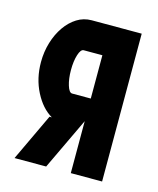

<svg xmlns="http://www.w3.org/2000/svg" viewBox="-77 -503 459 557"><g transform="rotate(15 153.0 -224.0)"><path d="M85 -144H92Q61 -162 40.5 -202Q20 -242 20 -291Q20 -322 28.5 -350Q37 -378 52 -399.5Q67 -421 87 -433.5Q107 -446 131 -446H281V-2H187V-158L113 -2H18ZM110 -291Q110 -265 116 -245.5Q122 -226 131 -226H187V-356H131Q122 -356 116 -337Q110 -318 110 -291Z"/></g></svg>

Font: Fundamental  Brigade Condensed
Style: Regular
Weight: 400
Width: 3
Designer: Peter Wiegel, original typeface by Carl Albert Fahrenwaldt 1901
Foundry: Peter Wiegel
Version: Version 0.000 2012 initial release